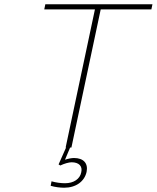

<svg xmlns="http://www.w3.org/2000/svg" viewBox="-20 -690 733 898"><path d="M693 -670H192L187 -646H424L287 0H289L254 79L262 84C281 75 302 69 315 69C349 69 367 87 360 116C354 147 325 167 284 167C266 167 241 164 221 158L217 179C237 185 261 188 280 188C335 188 375 159 385 114C393 74 371 49 326 49C315 49 299 52 284 57L308 0H314L451 -646H688Z"/></svg>

Font: LT Wave Mono Thin
Style: Italic
Weight: 100
Designer: Daniel Lyons
Version: Version 2.5 (Glyphs App)